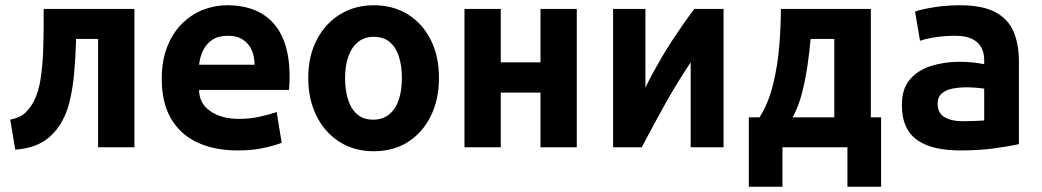

<svg xmlns="http://www.w3.org/2000/svg" viewBox="-20 -560 3960 730"><path d="M38 9 19 -105Q58 -113 77.5 -132.5Q97 -152 109 -176Q127 -211 134.5 -261Q142 -311 144 -365.5Q146 -420 146 -466V-526H491V0H353V-412H269V-399Q267 -341 262 -283Q257 -225 244.5 -173Q232 -121 205 -81Q188 -56 165 -36.5Q142 -17 110.5 -5.5Q79 6 38 9Z M884 12Q795 12 730 -18.5Q665 -49 630 -109.5Q595 -170 595 -259Q595 -329 615.5 -381.5Q636 -434 671.5 -469.5Q707 -505 751.5 -522.5Q796 -540 843 -540Q921 -540 974 -509Q1027 -478 1054 -418Q1081 -358 1081 -270Q1081 -257 1080.5 -242.5Q1080 -228 1079 -218H737Q737 -167 779.5 -137.5Q822 -108 889 -108Q930 -108 968.5 -116.5Q1007 -125 1032 -134L1051 -17Q1016 -4 975 4Q934 12 884 12ZM737 -314H948Q948 -342 938 -367Q928 -392 905.5 -408Q883 -424 846 -424Q810 -424 787 -408.5Q764 -393 752 -368Q740 -343 737 -314Z M1401 15Q1327 15 1271 -20.5Q1215 -56 1183.5 -119Q1152 -182 1152 -264Q1152 -347 1184.5 -409Q1217 -471 1273 -505.5Q1329 -540 1401 -540Q1475 -540 1530.5 -505.5Q1586 -471 1617.5 -409Q1649 -347 1649 -264Q1649 -182 1618 -119Q1587 -56 1531.5 -20.5Q1476 15 1401 15ZM1399 -105Q1435 -105 1459.5 -125Q1484 -145 1496 -180.5Q1508 -216 1508 -263Q1508 -310 1496.5 -345.5Q1485 -381 1461.5 -400.5Q1438 -420 1401 -420Q1366 -420 1341.5 -400.5Q1317 -381 1304.5 -345.5Q1292 -310 1292 -263Q1292 -216 1303.5 -180.5Q1315 -145 1338.5 -125Q1362 -105 1399 -105Z M1746 0V-526H1884V-323H2035V-526H2173V0H2035V-208H1884V0Z M2311 0V-526H2434V-227Q2448 -256 2463.5 -284.5Q2479 -313 2496 -342Q2513 -371 2532.5 -401Q2552 -431 2573.5 -462Q2595 -493 2620 -526H2731V0H2606V-323Q2580 -284 2557 -246.5Q2534 -209 2512.5 -171Q2491 -133 2468.5 -91Q2446 -49 2420 0Z M2827 150V-114H2868Q2902 -168 2919.5 -240Q2937 -312 2943 -387Q2949 -462 2949 -526H3291V-114H3330V150H3202V0H2955V150ZM2994 -114H3152V-412H3062Q3058 -366 3050.5 -313.5Q3043 -261 3030 -209Q3017 -157 2994 -114Z M3631 12Q3581 12 3540 3Q3499 -6 3469.5 -26Q3440 -46 3424.5 -79.5Q3409 -113 3409 -161Q3409 -223 3440 -258.5Q3471 -294 3521 -309.5Q3571 -325 3627 -325Q3655 -325 3679 -322.5Q3703 -320 3722 -316V-333Q3722 -359 3711 -379.5Q3700 -400 3676 -412Q3652 -424 3612 -424Q3573 -424 3537 -418.5Q3501 -413 3478 -405L3459 -516Q3484 -525 3531.5 -532.5Q3579 -540 3629 -540Q3715 -540 3764 -514Q3813 -488 3833.5 -440Q3854 -392 3854 -326V-12Q3824 -5 3764.5 3.5Q3705 12 3631 12ZM3641 -99Q3663 -99 3684.5 -100Q3706 -101 3722 -102V-223Q3709 -225 3690 -226.5Q3671 -228 3655 -228Q3626 -228 3601 -223Q3576 -218 3560.5 -204.5Q3545 -191 3545 -165Q3545 -130 3571.5 -114.5Q3598 -99 3641 -99Z"/></svg>

Font: Ubuntu Sans Mono
Style: Bold
Weight: 700
Monospace: yes
Designer: Dalton Maag Ltd
Foundry: Dalton Maag Ltd
Version: Version 1.006